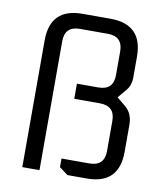

<svg xmlns="http://www.w3.org/2000/svg" viewBox="-83 -810 768 880"><g transform="rotate(10 301.0 -370.0)"><path d="M80.1 0V-589.8Q80.1 -740 230.2 -740H360.3Q509.8 -740 509.8 -589.8V-491Q509.8 -457 489.8 -433L454.8 -391L496.8 -356Q529.8 -328 529.8 -276V-150.2Q529.8 0 380.3 0H290.2L250.2 -29.9V-70.1H379.7Q449.8 -70.1 449.8 -140.2V-280Q449.8 -349.8 379.7 -349.8H260.2V-420.2H359.7Q429.8 -420.2 429.8 -490V-599.8Q429.8 -669.9 359.7 -669.9H230.2Q160.1 -669.9 160.1 -599.8V0Z"/></g></svg>

Font: Oxanium ExtraLight
Style: Regular
Weight: 200
Designer: Severin Meyer
Version: Version 2.000